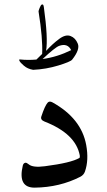

<svg xmlns="http://www.w3.org/2000/svg" viewBox="-20 -859 491 885"><path d="M170.4 -321.8Q186.5 -370.6 199.2 -385.3Q207.5 -395 221.7 -387.2Q355 -313.5 377.4 -190.4Q390.1 -121.1 371.6 -68.4Q366.2 -52.7 350.6 -44.4Q255.4 4.4 140.6 5.9Q61 6.8 85 -95.7Q87.9 -107.4 97.2 -108.9Q103 -109.4 112.3 -101.6Q131.3 -85.4 187 -92.8Q308.1 -108.4 345.7 -130.9Q349.1 -132.8 347.7 -142.6Q329.1 -242.7 185.1 -298.8Q165.5 -306.6 170.4 -321.8ZM172.4 -837.9Q180.2 -841.8 182.1 -826.2Q202.1 -682.6 192.4 -624.5Q223.1 -657.7 252.9 -679.7Q282.7 -701.7 305.2 -692.9Q327.6 -684.6 338.6 -657.7Q349.6 -630.9 312.5 -584Q304.7 -574.2 248.8 -557.1Q192.9 -540 132.8 -537.1Q106.9 -541.5 90.1 -556.2Q73.2 -570.8 69.8 -578.4Q66.4 -585.9 71.8 -585Q108.9 -581.1 147.9 -584.5L174.3 -610.4Q177.7 -681.2 157.7 -806.2Q157.2 -808.6 162.6 -822.3Q168 -835.9 172.4 -837.9ZM252.4 -647.5Q233.9 -640.6 176.3 -586.9Q243.7 -596.2 308.1 -627.9Q291.5 -661.6 252.4 -647.5Z"/></svg>

Font: Amiri
Style: Regular
Weight: 400
Designer: Khaled Hosny
Version: Version 000.108